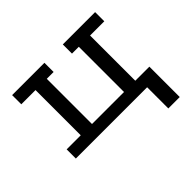

<svg xmlns="http://www.w3.org/2000/svg" viewBox="-136 -601 916 916"><g transform="rotate(-45 322.0 -143.0)"><path d="M524 143V0H43V-62H138V-367H42V-429H260V-367H214V-62H430V-367H384V-429H602V-367H506V-62H601V143Z"/></g></svg>

Font: Podkova
Style: Regular
Weight: 400
Designer: Ilya Yudin
Foundry: Cyreal (www.cyreal.org)
Version: Version 2.103